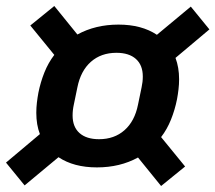

<svg xmlns="http://www.w3.org/2000/svg" viewBox="-33 -669 718 640"><path d="M290 -111Q213 -111 162 -145L49 -51L-13 -127L100 -222Q88 -253 88 -293Q88 -310 90 -327Q92 -344 95 -360Q102 -395 115 -427.5Q128 -460 148 -486L68 -584L148 -649L225 -554Q285 -587 362 -587Q439 -587 490 -553L603 -647L665 -571L552 -476Q564 -444 564 -405Q564 -388 562 -371Q560 -354 557 -338Q550 -303 537 -270.5Q524 -238 504 -212L584 -114L504 -49L427 -144Q367 -111 290 -111ZM297 -205Q348 -205 382 -235Q416 -265 427 -320L439 -378Q441 -387 442 -396Q443 -405 443 -414Q443 -452 420 -472.5Q397 -493 355 -493Q304 -493 270 -463Q236 -433 225 -378L213 -320Q211 -311 210 -302Q209 -293 209 -284Q209 -246 232 -225.5Q255 -205 297 -205Z"/></svg>

Font: IBM Plex Sans SmBld
Style: Italic
Weight: 600
Italic angle: -11°
Designer: Mike Abbink, Paul van der Laan, Pieter van Rosmalen
Foundry: Bold Monday
Version: Version 3.005